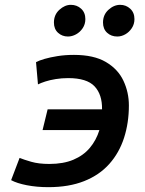

<svg xmlns="http://www.w3.org/2000/svg" viewBox="-20 -762 600 794"><path d="M180 12Q132 12 91 4Q50 -4 26 -17L61 -109Q78 -102 109 -93Q140 -84 184 -84Q242 -84 283.5 -101.5Q325 -119 351.5 -150.5Q378 -182 391 -224H156L177 -310H402Q403 -371 371 -405Q339 -439 262 -439Q235 -439 210.5 -435Q186 -431 167.5 -425Q149 -419 137 -413L129 -505Q142 -512 164.5 -518.5Q187 -525 218 -530Q249 -535 286 -535Q368 -535 418 -505.5Q468 -476 490.5 -428Q513 -380 513 -326Q513 -254 493 -192Q473 -130 432 -84Q391 -38 328 -13Q265 12 180 12ZM261 -611Q237 -611 220 -626.5Q203 -642 203 -669Q203 -701 225.5 -721.5Q248 -742 273 -742Q298 -742 315.5 -726Q333 -710 333 -683Q333 -662 322 -645.5Q311 -629 294.5 -620Q278 -611 261 -611ZM465 -611Q440 -611 423 -626.5Q406 -642 406 -669Q406 -701 428.5 -721.5Q451 -742 477 -742Q501 -742 518.5 -726Q536 -710 536 -683Q536 -662 525 -645.5Q514 -629 498 -620Q482 -611 465 -611Z"/></svg>

Font: Ubuntu Sans Mono Medium
Style: Italic
Weight: 500
Italic angle: -13.5°
Monospace: yes
Designer: Dalton Maag Ltd
Foundry: Dalton Maag Ltd
Version: Version 1.006